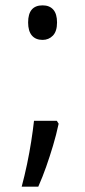

<svg xmlns="http://www.w3.org/2000/svg" viewBox="-20 -567 318 717"><path d="M192 -116 199 -105Q190 -63 178 -23Q166 17 152.5 55.5Q139 94 123 130H61Q72 89 81 46Q90 3 96.5 -38.5Q103 -80 107 -116ZM139 -418Q113 -418 99 -434.5Q85 -451 85 -483Q85 -515 98.5 -531Q112 -547 139 -547Q165 -547 179 -531Q193 -515 193 -483Q193 -450 177.5 -434Q162 -418 139 -418Z"/></svg>

Font: Noto Sans Devanagari ExtraCondensed
Style: Regular
Weight: 400
Width: 2
Designer: Jelle Bosma - Monotype Design Team
Foundry: Monotype Imaging Inc.
Version: Version 2.006